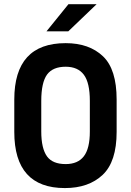

<svg xmlns="http://www.w3.org/2000/svg" viewBox="-20 -911 640 938"><path d="M49.8 -266.6V-424.8Q49.8 -700.2 300.8 -700.2Q416 -700.2 483.4 -635.7Q549.8 -572.3 549.8 -424.8V-266.6Q549.8 -121.1 481.4 -56.6Q413.1 7.8 296.9 7.8Q49.8 7.8 49.8 -266.6ZM389.6 -147.5Q418.9 -185.5 418.9 -268.6V-418Q418.9 -506.8 389.6 -545.9Q360.4 -585 300.8 -585Q238.3 -585 210 -546.9Q181.6 -507.8 181.6 -418V-268.6Q181.6 -185.5 210 -146.5Q237.3 -109.4 300.8 -109.4Q360.4 -109.4 389.6 -147.5ZM314.5 -890.6H452.1L313.5 -757.8H207Z"/></svg>

Font: Dinish
Style: Bold
Weight: 700
Designer: Bert Driehuis
Foundry: Playbeing
Version: Version 3.006; git-39231f3c-release